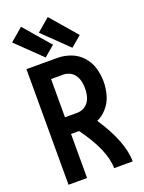

<svg xmlns="http://www.w3.org/2000/svg" viewBox="-179 -1065 858 1147"><g transform="rotate(-20 250.0 -492.0)"><path d="M50 0V-735H245Q289 -735 331 -719.5Q373 -704 403 -670.5Q433 -637 445.5 -594.5Q458 -552 458 -508Q458 -464 445.5 -421Q433 -378 403 -345Q378 -316 342 -300Q458 -125 458 0H340Q340 -114 219 -280H168V0ZM245 -386Q267 -386 287 -396Q307 -406 319 -424.5Q331 -443 335.5 -464.5Q340 -486 340 -507.5Q340 -529 335.5 -550.5Q331 -572 319 -590.5Q307 -609 287 -619Q267 -629 245 -629H168V-386ZM182 -761 24 -914 106 -984 249 -818ZM352 -761 194 -914 276 -984 419 -818Z"/></g></svg>

Font: Iosevka SS01
Style: Bold
Weight: 700
Monospace: yes
Designer: Belleve Invis
Foundry: Belleve Invis
Version: 2.3.3; ttfautohint (v1.8.3)